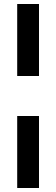

<svg xmlns="http://www.w3.org/2000/svg" viewBox="-20 -740 281 960"><path d="M175 -720V-360H66V-720ZM175 -160V200H66V-160Z"/></svg>

Font: Chivo ExtraBold
Style: Regular
Weight: 800
Designer: Hector Gatti
Foundry: Omnibus-Type
Version: Version 1.007